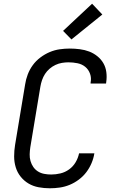

<svg xmlns="http://www.w3.org/2000/svg" viewBox="-20 -1004 640 1032"><path d="M248 8Q217 8 187.5 2.5Q158 -3 133.5 -17.5Q109 -32 91 -54.5Q73 -77 64.5 -105Q56 -133 56 -163.5Q56 -194 61 -225L115 -550Q119 -577 129 -603.5Q139 -630 156 -653.5Q173 -677 197 -695Q221 -713 247 -724Q273 -735 300.5 -739Q328 -743 355 -743Q382 -743 409 -739.5Q436 -736 459.5 -727Q483 -718 503 -702Q523 -686 535.5 -664.5Q548 -643 551.5 -616.5Q555 -590 551 -563L550 -555H467V-560Q472 -585 464 -607.5Q456 -630 438.5 -644.5Q421 -659 397 -664Q373 -669 348 -669Q331 -669 313 -666Q295 -663 278 -655Q261 -647 246.5 -634.5Q232 -622 222 -606.5Q212 -591 206 -573.5Q200 -556 197 -538L143 -213Q140 -193 139.5 -174.5Q139 -156 144 -138.5Q149 -121 159 -106.5Q169 -92 184 -82.5Q199 -73 217.5 -69.5Q236 -66 255 -66Q280 -66 305 -72Q330 -78 351.5 -93.5Q373 -109 386.5 -132Q400 -155 405 -180H488L487 -179Q483 -153 472 -127Q461 -101 444 -78.5Q427 -56 403.5 -38.5Q380 -21 354.5 -10.5Q329 0 302 4Q275 8 248 8ZM364 -792 319 -838 475 -984 530 -926Z"/></svg>

Font: Iosevka Extended Oblique
Style: Regular
Weight: 400
Width: 7
Italic angle: -9°
Monospace: yes
Designer: Belleve Invis
Foundry: Belleve Invis
Version: Version 32.0.1; ttfautohint (v1.8.4)